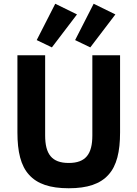

<svg xmlns="http://www.w3.org/2000/svg" viewBox="-20 -993 734 1025"><path d="M221 -698V-270C221 -171 256 -123 347 -123C438 -123 473 -171 473 -270V-698H621V-286C621 -183 603 -108 559 -60C515 -11 447 12 347 12C247 12 179 -11 135 -60C91 -108 73 -183 73 -286V-698ZM257 -740 176 -779 275 -973 391 -916ZM462 -740 381 -779 480 -973 596 -916Z"/></svg>

Font: Plexus Sans Bold
Style: Regular
Weight: 700
Version: Version 2.001;PS 002.001;hotconv 1.0.70;makeotf.lib2.5.58329